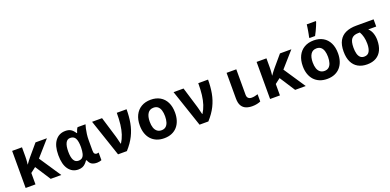

<svg xmlns="http://www.w3.org/2000/svg" viewBox="-1 -1722 5402 2657"><g transform="rotate(-20 2700.0 -393.5)"><path d="M60 0V-546H205V-409Q205 -389 204 -370.5Q203 -352 201.5 -334Q200 -316 197 -295H199Q213 -316 230 -338Q247 -360 265 -382L404 -546H572L372 -319L585 0H429L282 -227L205 -168V0Z M835 10Q747 10 693.5 -61.5Q640 -133 640 -271Q640 -410 695.5 -482Q751 -554 845 -554Q895 -554 926.5 -533.5Q958 -513 983 -472H990Q995 -489 1003 -509.5Q1011 -530 1023 -545H1140Q1133 -524 1125 -488.5Q1117 -453 1111.5 -411Q1106 -369 1106 -325V-168Q1106 -134 1118.5 -122Q1131 -110 1147 -110Q1155 -110 1164 -112Q1173 -114 1177 -115V-3Q1170 1 1149 5.5Q1128 10 1111 10Q1062 10 1032 -8Q1002 -26 985 -72H975Q960 -50 941 -31Q922 -12 896.5 -1Q871 10 835 10ZM877 -104Q912 -104 932.5 -121Q953 -138 962.5 -174Q972 -210 973 -266V-272Q973 -353 952 -396.5Q931 -440 875 -440Q830 -440 808 -396.5Q786 -353 786 -270Q786 -188 808.5 -146Q831 -104 877 -104Z M1421 0 1237 -546H1384L1476 -243Q1481 -228 1486 -206Q1491 -184 1496.5 -162.5Q1502 -141 1506 -126H1510Q1543 -178 1563 -239Q1583 -300 1592 -375.5Q1601 -451 1601 -546H1745Q1745 -439 1728 -346Q1711 -253 1669 -168.5Q1627 -84 1551 0Z M2100 10Q2039 10 1990.5 -10Q1942 -30 1908.5 -67Q1875 -104 1857.5 -155.5Q1840 -207 1840 -271Q1840 -358 1871.5 -422Q1903 -486 1962 -521Q2021 -556 2102 -556Q2181 -556 2239 -522.5Q2297 -489 2328.5 -425.5Q2360 -362 2360 -273Q2360 -210 2343 -158Q2326 -106 2293 -68.5Q2260 -31 2211.5 -10.5Q2163 10 2100 10ZM2102 -107Q2140 -107 2164.5 -127Q2189 -147 2201 -184.5Q2213 -222 2213 -273Q2213 -323 2201.5 -360.5Q2190 -398 2165.5 -418.5Q2141 -439 2102 -439Q2044 -439 2015.5 -394.5Q1987 -350 1987 -273Q1987 -222 1999.5 -185Q2012 -148 2038 -127.5Q2064 -107 2102 -107Z M2621 0 2437 -546H2584L2676 -243Q2681 -228 2686 -206Q2691 -184 2696.5 -162.5Q2702 -141 2706 -126H2710Q2743 -178 2763 -239Q2783 -300 2792 -375.5Q2801 -451 2801 -546H2945Q2945 -439 2928 -346Q2911 -253 2869 -168.5Q2827 -84 2751 0Z M3396 10Q3346 10 3305.5 -6Q3265 -22 3241.5 -61Q3218 -100 3218 -170V-546H3361V-170Q3361 -148 3369 -133.5Q3377 -119 3392 -111.5Q3407 -104 3427 -104Q3452 -104 3475 -109Q3498 -114 3520 -121V-14Q3498 -4 3466 3Q3434 10 3396 10Z M3660 0V-546H3805V-409Q3805 -389 3804 -370.5Q3803 -352 3801.5 -334Q3800 -316 3797 -295H3799Q3813 -316 3830 -338Q3847 -360 3865 -382L4004 -546H4172L3972 -319L4185 0H4029L3882 -227L3805 -168V0Z M4500 10Q4439 10 4390.5 -10Q4342 -30 4308.5 -67Q4275 -104 4257.5 -155.5Q4240 -207 4240 -271Q4240 -358 4271.5 -422Q4303 -486 4362 -521Q4421 -556 4502 -556Q4581 -556 4639 -522.5Q4697 -489 4728.5 -425.5Q4760 -362 4760 -273Q4760 -210 4743 -158Q4726 -106 4693 -68.5Q4660 -31 4611.5 -10.5Q4563 10 4500 10ZM4502 -107Q4540 -107 4564.5 -127Q4589 -147 4601 -184.5Q4613 -222 4613 -273Q4613 -323 4601.5 -360.5Q4590 -398 4565.5 -418.5Q4541 -439 4502 -439Q4444 -439 4415.5 -394.5Q4387 -350 4387 -273Q4387 -222 4399.5 -185Q4412 -148 4438 -127.5Q4464 -107 4502 -107ZM4460 -621Q4464 -639 4468.5 -661Q4473 -683 4477 -707.5Q4481 -732 4484.5 -755Q4488 -778 4490 -797H4624V-785Q4615 -760 4602.5 -730Q4590 -700 4575 -668.5Q4560 -637 4543 -606H4460Z M5089 10Q5012 10 4956 -21.5Q4900 -53 4870 -115Q4840 -177 4840 -268Q4840 -366 4874.5 -427.5Q4909 -489 4973.5 -517.5Q5038 -546 5126 -546H5383V-440H5265Q5300 -409 5316.5 -361Q5333 -313 5333 -260Q5333 -175 5305 -114.5Q5277 -54 5222.5 -22Q5168 10 5089 10ZM5087 -105Q5140 -105 5163 -146Q5186 -187 5186 -259Q5186 -313 5174.5 -358.5Q5163 -404 5142 -440H5117Q5051 -440 5019 -402.5Q4987 -365 4987 -271Q4987 -221 4997 -183.5Q5007 -146 5029 -125.5Q5051 -105 5087 -105Z"/></g></svg>

Font: Noto Sans Mono
Style: Bold
Weight: 700
Designer: Monotype Design Team
Foundry: Monotype Imaging Inc.
Version: Version 2.014